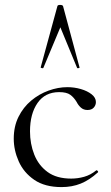

<svg xmlns="http://www.w3.org/2000/svg" viewBox="-20 -750 451 782"><path d="M230.8 12Q162.6 12 119.6 -17.5Q76.6 -47 56.3 -92.6Q36 -138.2 36 -185.2Q36 -235.2 55.4 -274.2Q74.8 -313.2 106.9 -340.1Q139 -367 177.8 -381Q216.6 -395 254.4 -395Q282.6 -395 309.2 -387.3Q335.8 -379.6 353.2 -365.9Q370.6 -352.2 370.6 -334.4Q370.6 -321.4 361.8 -311.7Q353 -302 336.4 -302Q320.2 -302 309.4 -311.8Q298.6 -321.6 292.2 -334.6Q281.2 -353 266.3 -363.9Q251.4 -374.8 221 -374.8Q163.6 -374.8 132.9 -330.6Q102.2 -286.4 102.2 -215Q102.2 -164.2 119.6 -120.3Q137 -76.4 173.8 -49.5Q210.6 -22.6 270 -22.6Q296.8 -22.6 322.9 -30Q349 -37.4 371.6 -55.8Q374.4 -57.8 377.9 -53.8Q381.4 -49.8 378.6 -47.8Q344.4 -16.6 309 -2.3Q273.6 12 230.8 12ZM303.8 -476Q305.8 -474 300.4 -472.5Q295 -471 293.8 -474L225.8 -638.8L156.8 -474Q155.8 -471 150.3 -472.5Q144.8 -474 145.8 -476L213.8 -725Q214.8 -730 224.8 -730Q234.8 -730 236.8 -725Z"/></svg>

Font: Cormorant Light
Style: Regular
Weight: 300
Designer: Christian Thalmann (Catharsis Fonts)
Foundry: Catharsis Fonts
Version: Version 4.000